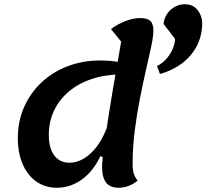

<svg xmlns="http://www.w3.org/2000/svg" viewBox="-20 -860 973 905"><path d="M248 25Q193 25 151.5 -4Q110 -33 87 -86Q64 -139 64 -210Q64 -288 93.5 -355Q123 -422 175 -471Q227 -520 298 -547.5Q369 -575 453 -575Q503 -575 542 -567Q548 -555 551 -540.5Q554 -526 554 -509Q477 -509 413.5 -488Q350 -467 304.5 -428.5Q259 -390 234.5 -338Q210 -286 210 -224Q210 -162 235.5 -127.5Q261 -93 308 -93Q341 -93 374 -112Q407 -131 435 -167.5Q463 -204 482 -254L474 -116L453 -124Q420 -53 366 -14Q312 25 248 25ZM539 25Q499 25 480 0.5Q461 -24 461 -74Q461 -92 465.5 -130Q470 -168 477.5 -220Q485 -272 494.5 -331Q504 -390 514 -450Q524 -510 534 -565Q544 -620 551 -664L503 -723Q534 -746 571 -760.5Q608 -775 640 -775Q674 -775 688.5 -761.5Q703 -748 703 -715Q703 -689 693 -642Q683 -595 668.5 -532Q654 -469 639.5 -395.5Q625 -322 615 -243.5Q605 -165 605 -85Q605 -57 611.5 -39Q618 -21 629 -9Q610 7 587 16Q564 25 539 25ZM734 -511 720 -549Q747 -562 766 -584.5Q785 -607 795 -632Q805 -657 805 -677L751 -747Q753 -772 766.5 -793Q780 -814 802.5 -827Q825 -840 851 -840Q890 -840 911.5 -812.5Q933 -785 933 -751Q933 -694 909 -646Q885 -598 840.5 -563.5Q796 -529 734 -511Z"/></svg>

Font: Lemonada Medium
Style: Regular
Weight: 500
Designer: Mohamed Gaber (Arabic), Eduardo Tunni (Latin)
Foundry: Kief Type Foundry
Version: Version 4.004; ttfautohint (v1.8.2)